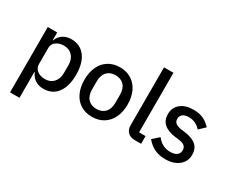

<svg xmlns="http://www.w3.org/2000/svg" viewBox="-139 -1244 2300 1921"><g transform="rotate(30 1011.5 -283.5)"><path d="M84 210V-545H193V-456H197Q215 -505 255.5 -531.5Q296 -558 352 -558Q454 -558 511.5 -482.5Q569 -407 569 -273Q569 -138 512 -62.5Q455 13 352 13Q297 13 257 -14Q217 -41 197 -89H193V210ZM454 -227V-319Q454 -385 417 -425Q380 -465 319 -465Q265 -465 229 -438Q193 -411 193 -368V-181Q193 -134 228.5 -106.5Q264 -79 319 -79Q380 -79 417 -119.5Q454 -160 454 -227Z M665 -273Q665 -359 695.5 -423.5Q726 -488 782.5 -523Q839 -558 914 -558Q989 -558 1045.5 -523Q1102 -488 1133 -423.5Q1164 -359 1164 -273Q1164 -186 1133 -121.5Q1102 -57 1045.5 -22Q989 13 914 13Q839 13 782.5 -22Q726 -57 695.5 -121.5Q665 -186 665 -273ZM1049 -227V-318Q1049 -390 1012.5 -428.5Q976 -467 914 -467Q852 -467 816 -428.5Q780 -390 780 -318V-227Q780 -155 816 -116.5Q852 -78 914 -78Q976 -78 1012.5 -116.5Q1049 -155 1049 -227Z M1405 0Q1351 0 1322 -29.5Q1293 -59 1293 -110V-777H1402V-89H1477V0Z M1540 -90 1612 -155Q1675 -75 1766 -75Q1817 -75 1843.5 -95Q1870 -115 1870 -152Q1870 -182 1851 -199.5Q1832 -217 1788 -224L1738 -230Q1560 -254 1560 -391Q1560 -469 1615.5 -513.5Q1671 -558 1761 -558Q1831 -558 1877.5 -536Q1924 -514 1963 -471L1896 -407Q1872 -435 1837.5 -452.5Q1803 -470 1761 -470Q1714 -470 1689.5 -451Q1665 -432 1665 -399Q1665 -367 1686 -350Q1707 -333 1753 -325L1803 -319Q1891 -306 1933 -267Q1975 -228 1975 -161Q1975 -82 1916.5 -34.5Q1858 13 1761 13Q1688 13 1634.5 -13.5Q1581 -40 1540 -90Z"/></g></svg>

Font: IBM Plex Sans JP Medm
Style: Regular
Weight: 500
Designer: Mike Abbink; Paul van der Laan; Pieter van Rosmalen; Wujin Sim; Yejin Wi; Jinhee Kim; Boomi Park; Yona Kim; Kichan Ma
Foundry: Sandoll Inc.
Version: Version 1.002